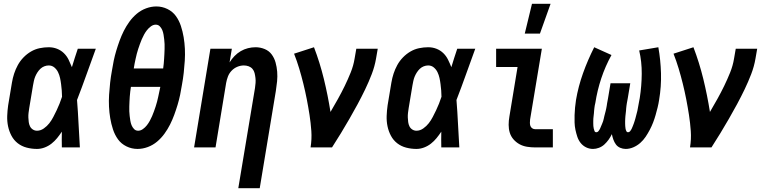

<svg xmlns="http://www.w3.org/2000/svg" viewBox="-20 -777 4040 1012"><path d="M175 8Q147 8 120.5 1Q94 -6 73.5 -22Q53 -38 40.5 -61.5Q28 -85 22.5 -111.5Q17 -138 18 -166Q19 -194 23 -222L43 -342Q47 -366 54.5 -389Q62 -412 74 -434Q86 -456 104 -474.5Q122 -493 143.5 -505.5Q165 -518 189 -523Q213 -528 237 -528Q260 -528 280.5 -520Q301 -512 316.5 -497Q332 -482 341.5 -462.5Q351 -443 359 -423Q366 -447 374 -471.5Q382 -496 390 -520H485Q460 -452 436 -384.5Q412 -317 386 -250Q391 -188 394 -125Q397 -62 401 0H306Q305 -21 305.5 -41.5Q306 -62 306 -83Q294 -65 281 -49Q268 -33 251.5 -20Q235 -7 215 0.5Q195 8 175 8ZM175 -88Q194 -88 211 -100Q228 -112 240 -127.5Q252 -143 261 -160.5Q270 -178 278.5 -195.5Q287 -213 294 -231Q301 -249 307 -267Q307 -284 305.5 -300.5Q304 -317 302 -333.5Q300 -350 296.5 -366Q293 -382 286 -396.5Q279 -411 266.5 -421.5Q254 -432 237 -432Q225 -432 213.5 -427.5Q202 -423 193 -414.5Q184 -406 177 -395Q170 -384 165.5 -373Q161 -362 158.5 -350Q156 -338 154 -327L134 -207Q132 -194 130.5 -182Q129 -170 129.5 -157.5Q130 -145 131.5 -133.5Q133 -122 138 -111.5Q143 -101 153 -94.5Q163 -88 175 -88Z M705 8Q674 8 646.5 -5.5Q619 -19 602 -42.5Q585 -66 575.5 -95Q566 -124 561 -154Q556 -184 554.5 -215Q553 -246 555 -277.5Q557 -309 560.5 -341Q564 -373 570 -405Q574 -431 579.5 -457.5Q585 -484 593 -510.5Q601 -537 610.5 -563Q620 -589 632.5 -614Q645 -639 662 -662.5Q679 -686 701 -704.5Q723 -723 750 -733Q777 -743 804 -743Q835 -743 862.5 -729.5Q890 -716 907 -692.5Q924 -669 933.5 -640Q943 -611 948 -581Q953 -551 954.5 -520Q956 -489 954 -457.5Q952 -426 948.5 -394Q945 -362 939 -330Q935 -304 929.5 -277.5Q924 -251 916 -224.5Q908 -198 898.5 -172Q889 -146 876.5 -121Q864 -96 847 -72.5Q830 -49 808 -30.5Q786 -12 759 -2Q732 8 705 8ZM685 -416H840Q842 -428 843 -441Q844 -454 845 -467Q846 -480 846.5 -493Q847 -506 847.5 -519Q848 -532 847.5 -544.5Q847 -557 845.5 -569.5Q844 -582 842 -594.5Q840 -607 835.5 -618Q831 -629 822.5 -638Q814 -647 801 -647Q788 -647 776 -638.5Q764 -630 755 -618.5Q746 -607 739.5 -595Q733 -583 727.5 -570.5Q722 -558 717.5 -545Q713 -532 708.5 -519Q704 -506 701 -493.5Q698 -481 695 -468Q692 -455 689.5 -442Q687 -429 685 -416ZM708 -88Q721 -88 733 -96.5Q745 -105 754 -116.5Q763 -128 769.5 -140Q776 -152 781.5 -164.5Q787 -177 791.5 -190Q796 -203 800.5 -216Q805 -229 808 -241.5Q811 -254 814 -267Q817 -280 819.5 -293Q822 -306 825 -319H670Q668 -307 666.5 -294Q665 -281 664 -268Q663 -255 662.5 -242Q662 -229 661.5 -216Q661 -203 661.5 -190.5Q662 -178 663.5 -165.5Q665 -153 667 -140.5Q669 -128 673.5 -117Q678 -106 686.5 -97Q695 -88 708 -88Z M1236 215 1324 -313Q1326 -327 1327 -340Q1328 -353 1326.5 -366Q1325 -379 1322 -391.5Q1319 -404 1311 -413.5Q1303 -423 1291 -427.5Q1279 -432 1265 -432Q1248 -432 1231 -425Q1214 -418 1201 -404.5Q1188 -391 1181.5 -374Q1175 -357 1172 -340L1116 0H1003L1089 -520H1202L1190 -448Q1201 -466 1216 -481.5Q1231 -497 1249 -507.5Q1267 -518 1287 -523Q1307 -528 1327 -528Q1352 -528 1375 -518.5Q1398 -509 1412 -490Q1426 -471 1432.5 -447.5Q1439 -424 1441 -399Q1443 -374 1440.5 -348.5Q1438 -323 1434 -298L1349 215Z M1617 0Q1624 -44 1621 -86.5Q1618 -129 1611.5 -171Q1605 -213 1597 -254Q1589 -295 1579 -335.5Q1569 -376 1557 -416Q1545 -456 1530 -494L1635 -528Q1666 -447 1687 -361Q1708 -275 1722 -187Q1742 -221 1761 -255Q1780 -289 1797 -324Q1814 -359 1828.5 -395Q1843 -431 1849 -468L1858 -520H1971L1962 -468Q1955 -427 1939.5 -386.5Q1924 -346 1905 -306.5Q1886 -267 1865 -228Q1844 -189 1822 -151Q1800 -113 1777 -75Q1754 -37 1730 0Z M2175 8Q2147 8 2120.5 1Q2094 -6 2073.5 -22Q2053 -38 2040.5 -61.5Q2028 -85 2022.5 -111.5Q2017 -138 2018 -166Q2019 -194 2023 -222L2043 -342Q2047 -366 2054.5 -389Q2062 -412 2074 -434Q2086 -456 2104 -474.5Q2122 -493 2143.5 -505.5Q2165 -518 2189 -523Q2213 -528 2237 -528Q2260 -528 2280.5 -520Q2301 -512 2316.5 -497Q2332 -482 2341.5 -462.5Q2351 -443 2359 -423Q2366 -447 2374 -471.5Q2382 -496 2390 -520H2485Q2460 -452 2436 -384.5Q2412 -317 2386 -250Q2391 -188 2394 -125Q2397 -62 2401 0H2306Q2305 -21 2305.5 -41.5Q2306 -62 2306 -83Q2294 -65 2281 -49Q2268 -33 2251.5 -20Q2235 -7 2215 0.5Q2195 8 2175 8ZM2175 -88Q2194 -88 2211 -100Q2228 -112 2240 -127.5Q2252 -143 2261 -160.5Q2270 -178 2278.5 -195.5Q2287 -213 2294 -231Q2301 -249 2307 -267Q2307 -284 2305.5 -300.5Q2304 -317 2302 -333.5Q2300 -350 2296.5 -366Q2293 -382 2286 -396.5Q2279 -411 2266.5 -421.5Q2254 -432 2237 -432Q2225 -432 2213.5 -427.5Q2202 -423 2193 -414.5Q2184 -406 2177 -395Q2170 -384 2165.5 -373Q2161 -362 2158.5 -350Q2156 -338 2154 -327L2134 -207Q2132 -194 2130.5 -182Q2129 -170 2129.5 -157.5Q2130 -145 2131.5 -133.5Q2133 -122 2138 -111.5Q2143 -101 2153 -94.5Q2163 -88 2175 -88Z M2800 0Q2779 0 2757.5 -3.5Q2736 -7 2718 -17Q2700 -27 2686.5 -42.5Q2673 -58 2667 -77.5Q2661 -97 2661 -119Q2661 -141 2665 -163L2708 -424H2595V-520H2836L2774 -147Q2773 -138 2773 -129.5Q2773 -121 2775.5 -113.5Q2778 -106 2785 -101Q2792 -96 2801 -96H2894V0ZM2746 -600 2784 -757H2882L2826 -600Z M3106 8Q3086 8 3069 -0.5Q3052 -9 3040.5 -23.5Q3029 -38 3023 -56Q3017 -74 3013 -93Q3009 -112 3008.5 -131.5Q3008 -151 3008.5 -170.5Q3009 -190 3011 -210Q3013 -230 3016 -250Q3028 -321 3053 -391Q3078 -461 3112 -528L3203 -487Q3170 -427 3149 -363.5Q3128 -300 3118 -235Q3116 -228 3115 -221.5Q3114 -215 3113 -208Q3112 -201 3111.5 -194Q3111 -187 3110.5 -180.5Q3110 -174 3109 -167Q3108 -160 3107.5 -153Q3107 -146 3107 -139.5Q3107 -133 3107 -126Q3107 -119 3107.5 -112.5Q3108 -106 3109.5 -99.5Q3111 -93 3113.5 -86.5Q3116 -80 3123 -80Q3130 -80 3135 -86.5Q3140 -93 3143 -99.5Q3146 -106 3148.5 -112.5Q3151 -119 3154 -125.5Q3157 -132 3159 -138.5Q3161 -145 3162.5 -152Q3164 -159 3165.5 -165.5Q3167 -172 3169 -179Q3171 -186 3172.5 -192.5Q3174 -199 3175.5 -206Q3177 -213 3178 -219.5Q3179 -226 3180 -233Q3181 -240 3182.5 -246.5Q3184 -253 3185 -260L3198 -338H3302L3289 -260Q3288 -253 3286.5 -246.5Q3285 -240 3284 -233Q3283 -226 3282 -219.5Q3281 -213 3280.5 -206Q3280 -199 3279.5 -192.5Q3279 -186 3278 -179Q3277 -172 3276.5 -165.5Q3276 -159 3275.5 -152Q3275 -145 3275 -138.5Q3275 -132 3275 -125.5Q3275 -119 3275.5 -112.5Q3276 -106 3277 -99.5Q3278 -93 3281 -86.5Q3284 -80 3290 -80Q3297 -80 3302 -86.5Q3307 -93 3310 -99.5Q3313 -106 3315.5 -112.5Q3318 -119 3320.5 -125.5Q3323 -132 3325 -139Q3327 -146 3329 -152.5Q3331 -159 3332.5 -166Q3334 -173 3336 -179.5Q3338 -186 3339.5 -193Q3341 -200 3342 -206.5Q3343 -213 3344.5 -220Q3346 -227 3347 -233.5Q3348 -240 3349.5 -247Q3351 -254 3352 -260Q3362 -324 3362.5 -388Q3363 -452 3349 -511L3450 -528Q3462 -461 3464 -391Q3466 -321 3454 -250Q3451 -230 3446 -210Q3441 -190 3435.5 -170.5Q3430 -151 3422.5 -131.5Q3415 -112 3405 -93Q3395 -74 3383 -56Q3371 -38 3354.5 -23.5Q3338 -9 3318 -0.5Q3298 8 3278 8Q3263 8 3249 2Q3235 -4 3226.5 -15.5Q3218 -27 3213 -41Q3208 -55 3205 -70Q3198 -55 3188 -41Q3178 -27 3165.5 -15.5Q3153 -4 3137 2Q3121 8 3106 8Z M3617 0Q3624 -44 3621 -86.5Q3618 -129 3611.5 -171Q3605 -213 3597 -254Q3589 -295 3579 -335.5Q3569 -376 3557 -416Q3545 -456 3530 -494L3635 -528Q3666 -447 3687 -361Q3708 -275 3722 -187Q3742 -221 3761 -255Q3780 -289 3797 -324Q3814 -359 3828.5 -395Q3843 -431 3849 -468L3858 -520H3971L3962 -468Q3955 -427 3939.5 -386.5Q3924 -346 3905 -306.5Q3886 -267 3865 -228Q3844 -189 3822 -151Q3800 -113 3777 -75Q3754 -37 3730 0Z"/></svg>

Font: Iosevka Curly
Style: Bold Italic
Weight: 700
Italic angle: -9°
Monospace: yes
Designer: Belleve Invis
Foundry: Belleve Invis
Version: Version 22.1.2; ttfautohint (v1.8.4)